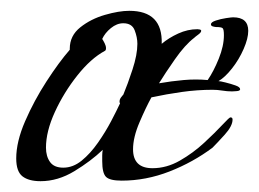

<svg xmlns="http://www.w3.org/2000/svg" viewBox="-20 -327 479 355"><path d="M55 8Q33 8 21.5 -1Q10 -10 10 -34Q10 -65 26.5 -103Q43 -141 66 -176.5Q89 -212 109 -235V-237Q109 -261 128.5 -276.5Q148 -292 174 -299.5Q200 -307 219 -307Q281 -307 279 -246Q292 -257 309.5 -265Q327 -273 345 -273Q346 -273 349 -272.5Q352 -272 352 -270Q352 -267 346.5 -263Q341 -259 339 -257Q322 -244 303.5 -217.5Q285 -191 274 -173Q297 -177 319.5 -179Q342 -181 364 -179Q375 -195 384.5 -218.5Q394 -242 394 -262Q394 -273 391.5 -275Q389 -277 380 -277Q378 -277 374 -278Q370 -279 370 -282Q370 -286 379 -289Q388 -292 398 -293.5Q408 -295 411 -295Q439 -295 439 -270Q439 -256 430.5 -236.5Q422 -217 409 -200.5Q396 -184 384 -177Q387 -177 397 -174.5Q407 -172 415.5 -169Q424 -166 424 -162Q424 -159 417.5 -158.5Q411 -158 409 -158Q400 -158 391 -159.5Q382 -161 373 -161Q345 -161 316.5 -157Q288 -153 260 -147Q250 -129 238 -101Q226 -73 226 -51Q226 -16 262 -16Q288 -16 312.5 -30Q337 -44 357.5 -63Q378 -82 391 -96Q404 -110 406 -110Q410 -110 410 -106Q410 -94 395.5 -78Q381 -62 373 -54Q337 -27 293.5 -10Q250 7 205 7Q183 7 176 0Q169 -7 169 -29Q169 -34 169 -39.5Q169 -45 170 -50Q148 -29 117.5 -10.5Q87 8 55 8ZM97 -17Q115 -17 131 -30Q147 -43 161 -63Q175 -83 185.5 -103Q196 -123 202 -136Q201 -137 201 -139Q201 -143 203.5 -146.5Q206 -150 208 -152Q216 -171 225 -198.5Q234 -226 234 -246Q234 -258 229 -271Q224 -284 208 -284Q196 -284 185 -275Q174 -266 169 -255Q171 -252 173.5 -247Q176 -242 176 -238Q176 -234 174 -233Q148 -219 123 -187.5Q98 -156 81.5 -120Q65 -84 65 -54Q65 -38 72.5 -27.5Q80 -17 97 -17Z"/></svg>

Font: Bonheur Royale
Style: Regular
Weight: 400
Designer: Robert E. Leuschke
Foundry: Robert E. Leuschke
Version: Version 1.010; ttfautohint (v1.8.3)